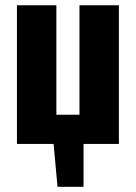

<svg xmlns="http://www.w3.org/2000/svg" viewBox="-20 -551 519 735"><path d="M435.1 -530.8V0H299.8V164.1H200.2L185.1 0H44.9V-530.8H195.8V-111.8H284.2V-530.8Z"/></svg>

Font: Fira Sans Compressed
Style: Bold
Weight: 700
Width: 1
Designer: Carrois Corporate & Edenspiekermann AG
Foundry: Carrois Corporate GbR & Edenspiekermann AG
Version: Version 4.203;PS 004.203;hotconv 1.0.88;makeotf.lib2.5.64775